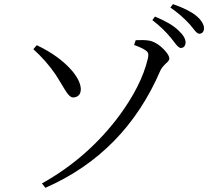

<svg xmlns="http://www.w3.org/2000/svg" viewBox="-20 -858 1040 936"><path d="M861.3 -624Q850.6 -624 831.1 -650.4Q820.3 -665 814.5 -671.9Q773.4 -721.7 722.7 -759.8L735.4 -777.3Q813.5 -745.1 849.6 -710Q884.8 -677.7 884.8 -650.4Q882.8 -625 861.3 -624ZM951.2 -693.4Q940.4 -693.4 921.9 -718.8Q910.2 -733.4 904.3 -740.2Q864.3 -784.2 810.5 -821.3L823.2 -837.9Q899.4 -811.5 936.5 -781.2Q974.6 -749 974.6 -718.8Q972.7 -694.3 951.2 -693.4ZM761.7 -513.7Q588.9 -112.3 201.2 57.6L184.6 36.1Q410.2 -89.8 563.5 -296.9Q669.9 -442.4 700.2 -570.3Q707 -595.7 698.2 -605.5Q683.6 -621.1 633.8 -638.7L641.6 -662.1Q681.6 -664.1 706.1 -660.2Q745.1 -653.3 783.2 -612.3Q804.7 -588.9 805.7 -572.3Q805.7 -562.5 787.1 -546.9Q768.6 -529.3 761.7 -513.7ZM250 -496.1Q206.1 -560.5 142.6 -618.2L159.2 -637.7Q270.5 -585 334 -509.8Q372.1 -462.9 374 -424.8Q374 -388.7 343.8 -383.8Q340.8 -382.8 337.9 -382.8Q319.3 -381.8 296.9 -419.9Q253.9 -491.2 250 -496.1Z"/></svg>

Font: GenYoMin JP Regular
Style: Regular
Weight: 400
Version: Version 1.001;PS 1;hotconv 16.6.51;makeotf.lib2.5.65220 DEVE